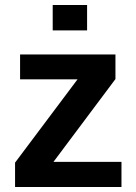

<svg xmlns="http://www.w3.org/2000/svg" viewBox="-20 -745 540 765"><path d="M464 0H40V-97L289 -429H60V-528H440V-430L193 -100H464ZM327 -624H190V-725H327Z"/></svg>

Font: Libra Sans
Style: Bold
Weight: 700
Foundry: Context Ltd
Version: Version 1.000